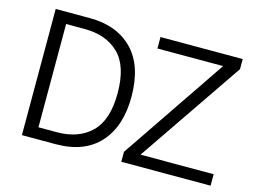

<svg xmlns="http://www.w3.org/2000/svg" viewBox="-98 -903 1434 1075"><g transform="rotate(15 619.0 -365.5)"><path d="M677.7 -57.6 1089.8 -665H709V-731.4H1185.5V-672.9L771.5 -66.4H1195.3V0H677.7ZM101.6 0V-731.4H298.8Q457 -731.4 547.9 -638.2Q638.7 -544.9 638.7 -365.2Q638.7 -194.3 550.8 -97.2Q462.9 0 296.9 0ZM179.7 -66.4H285.2Q412.1 -66.4 485.4 -138.2Q558.6 -210 558.6 -365.2Q558.6 -522.5 485.4 -593.8Q412.1 -665 287.1 -665H179.7Z"/></g></svg>

Font: Gothic A1
Style: Regular
Weight: 400
Designer: HanYang I&C Co.,Ltd.
Foundry: HanYang I&C Co.,Ltd.
Version: Version 2.50